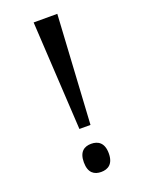

<svg xmlns="http://www.w3.org/2000/svg" viewBox="-139 -777 620 846"><g transform="rotate(-20 171.5 -353.5)"><path d="M159 -204H211L241 -714H130ZM185 7C217 7 244 -9 244 -59C244 -109 217 -125 185 -125C153 -125 127 -109 127 -59C127 -9 153 7 185 7Z"/></g></svg>

Font: Noto Serif Devanagari SemiCondensed
Style: Regular
Weight: 400
Width: 4
Designer: Universal Thirst, Indian Type Foundry and the Monotype Design Team
Foundry: Monotype Imaging Inc.
Version: Version 2.004